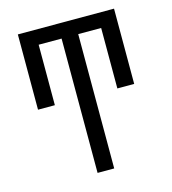

<svg xmlns="http://www.w3.org/2000/svg" viewBox="-109 -825 819 914"><g transform="rotate(-15 300.0 -367.5)"><path d="M259 0V-662H146V-364H63V-735H537V-364H454V-662H341V0Z"/></g></svg>

Font: Bmono
Style: Regular
Weight: 400
Monospace: yes
Designer: Belleve Invis
Foundry: Belleve Invis
Version: Version 11.2.2; ttfautohint (v1.8.2)